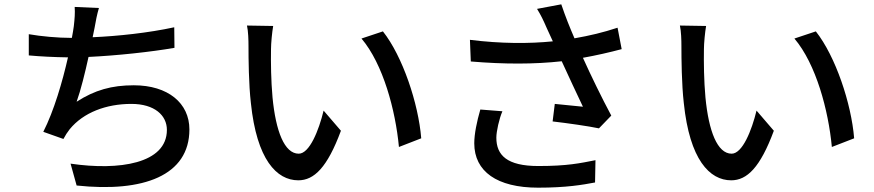

<svg xmlns="http://www.w3.org/2000/svg" viewBox="-20 -823 4040 887"><path d="M785 -697C665 -671 524 -656 408 -651L417 -695C422 -724 428 -756 437 -786L325 -791C327 -762 325 -738 321 -702C319 -687 316 -669 312 -648H308C247 -648 170 -655 113 -665V-567C167 -562 229 -559 294 -558C269 -447 229 -310 180 -214L273 -181C282 -198 291 -212 302 -226C365 -303 470 -343 587 -343C694 -343 751 -290 751 -223C751 -67 530 -34 306 -67L334 34C643 67 855 -12 855 -225C855 -346 757 -429 598 -429C496 -429 418 -407 334 -353C353 -406 373 -487 389 -560C518 -566 677 -583 786 -602Z M1242 -703 1121 -705C1127 -678 1128 -637 1128 -612C1128 -552 1129 -434 1139 -347C1166 -86 1258 10 1358 10C1431 10 1492 -49 1555 -219L1475 -312C1453 -221 1410 -113 1360 -113C1294 -113 1254 -217 1239 -373C1232 -450 1231 -534 1232 -596C1232 -623 1237 -674 1242 -703ZM1749 -678 1650 -645C1750 -527 1807 -314 1823 -144L1926 -184C1913 -345 1840 -563 1749 -678Z M2199 -317C2183 -262 2171 -204 2171 -161C2171 -31 2276 44 2466 44C2597 44 2670 31 2729 20L2731 -83C2660 -69 2601 -56 2467 -56C2322 -56 2273 -106 2273 -187C2273 -216 2286 -274 2301 -309ZM2833 -695C2767 -673 2703 -658 2634 -646C2612 -697 2593 -744 2573 -803L2461 -782C2480 -751 2489 -732 2506 -693L2534 -632C2424 -621 2295 -621 2151 -639L2155 -539C2309 -526 2449 -526 2575 -540C2605 -473 2647 -386 2673 -330C2641 -333 2579 -339 2543 -343L2533 -262C2602 -254 2700 -240 2747 -230L2804 -289C2760 -371 2709 -476 2673 -556C2734 -567 2796 -581 2852 -596Z M3242 -703 3121 -705C3127 -678 3128 -637 3128 -612C3128 -552 3129 -434 3139 -347C3166 -86 3258 10 3358 10C3431 10 3492 -49 3555 -219L3475 -312C3453 -221 3410 -113 3360 -113C3294 -113 3254 -217 3239 -373C3232 -450 3231 -534 3232 -596C3232 -623 3237 -674 3242 -703ZM3749 -678 3650 -645C3750 -527 3807 -314 3823 -144L3926 -184C3913 -345 3840 -563 3749 -678Z"/></svg>

Font: Noto Sans CJK JP Medium
Style: Regular
Weight: 500
Designer: Ryoko NISHIZUKA (kana & ideographs); Paul D. Hunt (Latin, Greek & Cyrillic); Wenlong ZHANG (bopomofo); Sandoll Communica
Foundry: Adobe Systems Incorporated
Version: Version 1.004;PS 1.004;hotconv 1.0.82;makeotf.lib2.5.63406